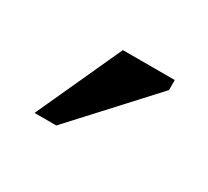

<svg xmlns="http://www.w3.org/2000/svg" viewBox="-51 -747 323 298"><g transform="rotate(30 111.0 -597.5)"><path d="M69 -521 193 -656V-674H100L30 -521Z"/></g></svg>

Font: STIX Two Text
Style: Regular
Weight: 400
Designer: Ross Mills, John Hudson & Paul Hanslow, Tiro Typeworks Ltd; with prior portions MicroPress Inc., and Coen Hoffman.
Foundry: Tiro Typeworks Ltd
Version: Version 2.13 b171